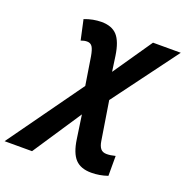

<svg xmlns="http://www.w3.org/2000/svg" viewBox="-266 -685 1021 1053"><g transform="rotate(20 244.0 -158.0)"><path d="M149.9 -556.2C116.7 -556.2 83.7 -549.8 50.8 -537.1L76.2 -420.9C88.9 -425.8 100.7 -428.2 111.8 -428.2C125.5 -428.2 135.7 -422.9 142.6 -412.4C149.4 -401.8 154.9 -384 159.2 -358.9L185.1 -195.8L-127 240.2H33.2L221.2 -43L241.2 94.2C248.7 146.3 263.1 183.7 284.4 206.3C305.7 228.9 336.9 240.2 377.9 240.2C409.8 240.2 441.6 234.9 473.1 224.1V107.9C454.3 112.8 437.5 115.2 422.9 115.2C406.9 115.2 395 110.4 387.2 100.8C379.4 91.2 374 77 371.1 58.1L335 -168L615.2 -545.9H453.1L296.9 -318.8L284.2 -408.2C276.4 -461.3 262.1 -499.2 241.5 -522C220.8 -544.8 190.3 -556.2 149.9 -556.2Z"/></g></svg>

Font: OpenSans
Style: Bold Italic
Weight: 700
Italic angle: -12°
Foundry: Ascender Corporation
Version: Version 1.10; ttfautohint (v1.2) -l 8 -r 50 -G 200 -x 14 -D 